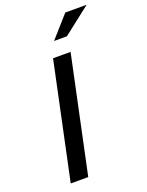

<svg xmlns="http://www.w3.org/2000/svg" viewBox="-162 -960 796 1040"><g transform="rotate(-20 236.0 -440.0)"><path d="M202 -670 60 0H161L303 -670ZM239 -756H313L472 -880H349Z"/></g></svg>

Font: LT Wave
Style: Italic
Weight: 400
Designer: Daniel Lyons
Version: Version 2.5 (Glyphs App)